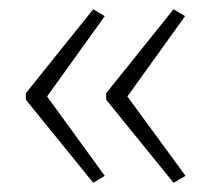

<svg xmlns="http://www.w3.org/2000/svg" viewBox="-20 -535 457 416"><path d="M36 -333 182 -515 207 -500 82 -326 207 -154 182 -139 36 -319ZM210 -333 356 -515 381 -500 256 -326 382 -154 356 -139 210 -319Z"/></svg>

Font: Noto Sans Tamil UI Condensed ExtraLight
Style: Regular
Weight: 200
Width: 3
Designer: Jelle Bosma - Monotype Design Team
Foundry: Monotype Imaging Inc.
Version: Version 2.004; ttfautohint (v1.8.4.7-5d5b)